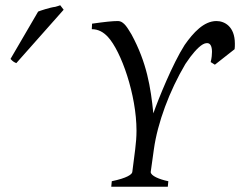

<svg xmlns="http://www.w3.org/2000/svg" viewBox="-20 -710 913 730"><path d="M803 -630C755 -630 715 -586 682 -539C636 -467 582 -333 563 -279C553 -379 538 -472 480 -579C467 -599 453 -630 428 -630C408 -630 379 -627 330 -620L329 -599C354 -599 373 -588 390 -570C441 -515 499 -349 499 -213C499 -190 497 -166 494 -142L483 -56C482 -47 463 -33 405 -21L403 0H618L620 -21C585 -28 553 -42 553 -56L565 -142C579 -243 624 -364 685 -467L704 -494C724 -520 748 -546 766 -546H768C779 -546 786 -535 786 -513C786 -503 785 -490 781 -474L797 -464L872 -523C873 -530 873 -537 873 -544C873 -610 833 -630 803 -630ZM42 -470 222 -673 209 -690C204 -688 197 -686 190 -684C171 -682 132 -669 125 -666L20 -486C29 -476 33 -474 42 -470Z"/></svg>

Font: Temporarium
Style: Italic
Weight: 400
Italic angle: -7°
Version: Version 1.1